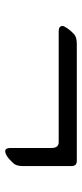

<svg xmlns="http://www.w3.org/2000/svg" viewBox="192 -585 316 740"><g transform="rotate(90 350.0 -215.0)"><path d="M528.3 -283.2H101.1Q80.1 -283.2 80.1 -298.3Q80.1 -303.7 89.4 -317.1Q98.6 -330.6 112.8 -343.3Q124 -353 148.9 -353H600.1Q620.1 -353 620.1 -332.5V-146Q620.1 -121.1 610.4 -109.9Q581.1 -77.1 562.5 -77.1Q550.3 -77.1 550.3 -98.1V-255.4Q550.3 -283.2 528.3 -283.2Z"/></g></svg>

Font: SirinStencil
Style: Regular
Weight: 400
Designer: Olga Karpushina (okarpush@gmail.com)
Foundry: Cyreal (www.cyreal.org)
Version: Version 1.002